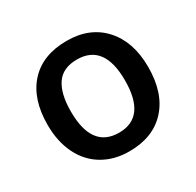

<svg xmlns="http://www.w3.org/2000/svg" viewBox="-126 -693 864 845"><g transform="rotate(-30 305.5 -270.0)"><path d="M561 -271Q561 -138.7 493.2 -64.5Q425.3 9.8 304.2 9.8Q228.5 9.8 170.4 -24.4Q112.3 -58.6 81.1 -122.6Q49.8 -186.5 49.8 -271Q49.8 -402.3 117.2 -476.1Q184.6 -549.8 307.1 -549.8Q424.3 -549.8 492.7 -474.4Q561 -398.9 561 -271ZM168 -271Q168 -84 306.2 -84Q442.9 -84 442.9 -271Q442.9 -456.1 305.2 -456.1Q232.9 -456.1 200.4 -408.2Q168 -360.4 168 -271Z"/></g></svg>

Font: f0_51262          
Style: Regular
Weight: 600
Foundry: Ascender Corporation
Version: Version 1.10